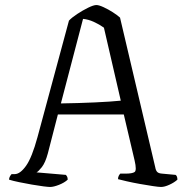

<svg xmlns="http://www.w3.org/2000/svg" viewBox="-20 -743 744 763"><path d="M179 0Q172 0 152 -2.5Q132 -5 106.5 -9.5Q81 -14 56.5 -19Q32 -24 16 -29Q16 -36 19.5 -42Q23 -48 26 -51H38Q60 -51 83.5 -84Q107 -117 129 -198L254 -661Q265 -673 287 -687.5Q309 -702 330.5 -712.5Q352 -723 363 -723Q373 -723 391.5 -714.5Q410 -706 428 -694.5Q446 -683 457 -673L597 -78Q599 -66 604.5 -60Q610 -54 624 -53L678 -48Q685 -43 685 -29Q673 -18 653.5 -9Q634 0 620 0Q611 0 587.5 -3.5Q564 -7 536 -12Q508 -17 484 -22.5Q460 -28 449 -31Q449 -39 452 -44.5Q455 -50 458 -53H478Q506 -53 515 -59.5Q524 -66 515 -105L472 -288H210L170 -133Q160 -96 146 -78.5Q132 -61 125 -58L242 -48Q244 -46 246.5 -41.5Q249 -37 249 -29Q236 -17 214.5 -8.5Q193 0 179 0ZM222 -332Q291 -333 356.5 -336Q422 -339 460 -343L393 -633Q375 -646 353 -656Q331 -666 310 -668Z"/></svg>

Font: Texturina 72pt Light
Style: Regular
Weight: 300
Designer: Guillermo Torres Carreño
Foundry: Omnibus-Type
Version: Version 1.002; ttfautohint (v1.8.3)